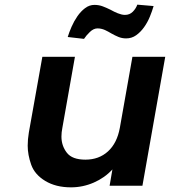

<svg xmlns="http://www.w3.org/2000/svg" viewBox="-20 -798 730 825"><path d="M271 -639Q277 -659 287.5 -683Q298 -707 312.5 -728Q327 -749 345.5 -763Q364 -777 386 -777Q405 -777 422 -770.5Q439 -764 455 -756Q471 -747 486 -741Q494 -738 501.5 -736Q509 -734 517 -734Q537 -734 550.5 -747.5Q564 -761 570 -778L640 -772Q634 -751 624 -726.5Q614 -702 599 -681Q584 -660 565 -646.5Q546 -633 522 -633Q504 -633 488.5 -639.5Q473 -646 459 -654Q452 -658 445 -662Q438 -666 431 -669Q415 -676 399 -676Q382 -676 366 -660.5Q350 -645 341 -631ZM690 -554 592 0H451L463 -70Q430 -34 383 -13.5Q336 7 285 7Q220 7 174.5 -20.5Q129 -48 114 -90.5Q99 -133 99 -172Q99 -199 104 -229L162 -554H302L248 -249Q244 -229 244 -211Q244 -172 267 -142Q290 -112 347 -112Q405 -112 444 -147.5Q483 -183 495 -249L549 -554Z"/></svg>

Font: Fz Poppins SemBd
Style: Italic
Weight: 600
Italic angle: -10°
Designer: Ninad Kale (Devanagari), Jonny Pinhorn (Latin)
Foundry: Indian Type Foundry
Version: Vit hóa bi Vntype.Com & FontZin.Com